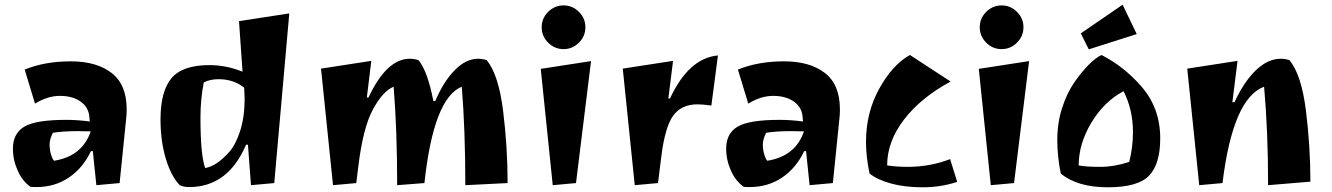

<svg xmlns="http://www.w3.org/2000/svg" viewBox="-20 -773 5667 817"><path d="M135 23Q118 23 110 22Q76 -1 55.5 -46.5Q35 -92 35 -141Q35 -205 83.5 -234Q132 -263 262 -263Q310 -263 362 -256L360 -278Q356 -318 322 -341.5Q288 -365 235 -365Q182 -365 129 -332L85 -477Q171 -512 281 -512Q391 -512 455 -462.5Q519 -413 519 -308Q519 -284 517 -270L489 6L390 15L375 -130H367Q333 -58 273 -17.5Q213 23 135 23ZM366 -214 313 -215Q247 -215 205 -208Q191 -180 191 -158Q191 -136 197 -116Q203 -96 210 -89Q330 -108 366 -214Z M785 23Q761 23 745 15Q708 -23 685.5 -98Q663 -173 663 -265Q663 -384 709.5 -440Q756 -496 871 -496Q942 -496 1012 -468L997 -683L1211 -716L1147 6L1048 15L1035 -157H1027Q950 23 785 23ZM910 -436Q873 -436 847 -422Q833 -350 833 -273Q833 -113 853 -58Q902 -66 956 -127Q984 -159 1002.5 -218Q1021 -277 1021 -353Q1021 -368 1019 -400Q974 -436 910 -436Z M1724 -523Q1743 -523 1761 -517Q1800 -469 1824 -343H1832Q1868 -427 1915.5 -475Q1963 -523 2014 -523Q2033 -523 2051 -517Q2102 -455 2121 -300Q2140 -145 2140 6L1960 15Q1960 -221 1945 -404Q1825 -356 1786 6L1670 15Q1670 -221 1655 -404Q1610 -386 1567.5 -308.5Q1525 -231 1505 -67L1496 6L1397 15L1346 -481L1560 -514L1541 -358H1548Q1625 -523 1724 -523Z M2332 15 2281 -480 2495 -513 2431 6ZM2312.5 -591.5Q2285 -619 2285 -657Q2285 -695 2312.5 -722.5Q2340 -750 2378 -750Q2416 -750 2443.5 -722.5Q2471 -695 2471 -657Q2471 -619 2443.5 -591.5Q2416 -564 2378 -564Q2340 -564 2312.5 -591.5Z M2948 -329Q2880 -329 2845 -281.5Q2810 -234 2794 -107L2780 6L2681 15L2630 -481L2844 -514L2824 -354H2831Q2911 -526 3035 -537L3007 -324Q2970 -329 2948 -329Z M3170 23Q3153 23 3145 22Q3111 -1 3090.5 -46.5Q3070 -92 3070 -141Q3070 -205 3118.5 -234Q3167 -263 3297 -263Q3345 -263 3397 -256L3395 -278Q3391 -318 3357 -341.5Q3323 -365 3270 -365Q3217 -365 3164 -332L3120 -477Q3206 -512 3316 -512Q3426 -512 3490 -462.5Q3554 -413 3554 -308Q3554 -284 3552 -270L3524 6L3425 15L3410 -130H3402Q3368 -58 3308 -17.5Q3248 23 3170 23ZM3401 -214 3348 -215Q3282 -215 3240 -208Q3226 -180 3226 -158Q3226 -136 3232 -116Q3238 -96 3245 -89Q3365 -108 3401 -214Z M3842 -63Q3938 -63 4023 -96L4053 1Q3983 24 3906 24Q3829 24 3770 7.5Q3711 -9 3680 -35Q3665 -107 3665 -169Q3665 -294 3721.5 -396Q3778 -498 3852 -539L4025 -426Q3899 -358 3827 -264.5Q3755 -171 3755 -69Q3797 -63 3842 -63Z M4196 15 4145 -480 4359 -513 4295 6ZM4176.5 -591.5Q4149 -619 4149 -657Q4149 -695 4176.5 -722.5Q4204 -750 4242 -750Q4280 -750 4307.5 -722.5Q4335 -695 4335 -657Q4335 -619 4307.5 -591.5Q4280 -564 4242 -564Q4204 -564 4176.5 -591.5Z M4917 -184Q4917 -75 4869.5 -25.5Q4822 24 4694 24Q4566 24 4494 -34Q4479 -106 4479 -178Q4479 -250 4499.5 -313.5Q4520 -377 4551 -422Q4616 -514 4667 -539Q4763 -490 4836 -406Q4917 -314 4917 -184ZM4801 -211Q4801 -306 4761 -385Q4678 -341 4624 -251Q4570 -161 4570 -69Q4602 -63 4662 -63Q4722 -63 4785 -84Q4801 -145 4801 -211ZM4579 -631 4757 -753 4817 -628 4613 -563Z M5430 -523Q5449 -523 5467 -517Q5518 -455 5537 -302.5Q5556 -150 5556 0L5376 15Q5376 -215 5359 -404Q5226 -355 5182 6L5083 15L5032 -481L5246 -514L5224 -338H5233Q5273 -425 5324 -474Q5375 -523 5430 -523Z"/></svg>

Font: Joti One
Style: Regular
Weight: 400
Designer: Eduardo Rodriguez Tunni
Foundry: Eduardo Rodriguez Tunni
Version: Version 1.001